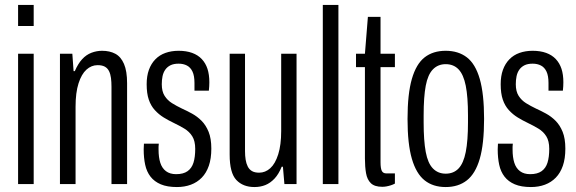

<svg xmlns="http://www.w3.org/2000/svg" viewBox="-20 -743 2327 775"><path d="M53 -638V-723H116V-638ZM53 0V-526H116V0Z M222 0V-526H272L277 -456H282Q295 -486 311.5 -504Q328 -522 349 -530Q370 -538 392 -538Q423 -538 445.5 -526Q468 -514 480.5 -485Q493 -456 493 -407V0H430V-393Q430 -412 428 -428Q426 -444 420 -456Q414 -468 403 -474Q392 -480 374 -480Q349 -480 329 -462Q309 -444 297 -406.5Q285 -369 285 -312V0Z M694 12Q655 12 629 1Q603 -10 587.5 -30Q572 -50 566 -78Q560 -106 560 -140Q560 -146 560.5 -152Q561 -158 561 -163H621Q620 -157 620 -151Q620 -145 620 -139Q620 -108 627 -86Q634 -64 650 -52Q666 -40 691 -40Q720 -40 737 -52Q754 -64 761 -86.5Q768 -109 768 -142Q768 -174 756 -193Q744 -212 724 -224Q704 -236 681 -247Q660 -257 640.5 -269Q621 -281 605 -298.5Q589 -316 580.5 -341Q572 -366 572 -403Q572 -436 581 -461Q590 -486 607 -503.5Q624 -521 648 -529.5Q672 -538 701 -538Q732 -538 755.5 -529.5Q779 -521 794.5 -504.5Q810 -488 817.5 -465Q825 -442 825 -411Q825 -404 824.5 -394.5Q824 -385 823 -377H765V-408Q765 -437 757 -454Q749 -471 734.5 -478.5Q720 -486 701 -486Q681 -486 668 -479.5Q655 -473 647 -461.5Q639 -450 636 -435Q633 -420 633 -403Q633 -374 644.5 -356Q656 -338 674.5 -326.5Q693 -315 714 -305Q734 -296 755 -284.5Q776 -273 793.5 -255.5Q811 -238 822 -211Q833 -184 833 -143Q833 -103 823 -74Q813 -45 794.5 -26Q776 -7 750.5 2.5Q725 12 694 12Z M1007 12Q961 12 934 -16.5Q907 -45 907 -119V-526H969V-133Q969 -114 971.5 -98.5Q974 -83 980 -71Q986 -59 997 -52.5Q1008 -46 1026 -46Q1051 -46 1071 -64Q1091 -82 1103 -120Q1115 -158 1115 -214V-526H1177V0H1128L1122 -70H1117Q1105 -40 1088 -22Q1071 -4 1051 4Q1031 12 1007 12Z M1283 0V-723H1346V0Z M1523 11Q1492 11 1477 -3.5Q1462 -18 1457.5 -44Q1453 -70 1453 -103V-472H1417V-526H1453L1465 -675H1516V-526H1574V-472H1516V-88Q1516 -64 1521 -53.5Q1526 -43 1540 -43H1574V-2Q1567 2 1557.5 5Q1548 8 1539.5 9.5Q1531 11 1523 11Z M1779 12Q1728 12 1694 -15Q1660 -42 1642.5 -102Q1625 -162 1625 -263Q1625 -364 1642.5 -424.5Q1660 -485 1694 -511.5Q1728 -538 1779 -538Q1830 -538 1864.5 -511.5Q1899 -485 1916.5 -424.5Q1934 -364 1934 -263Q1934 -162 1916.5 -102Q1899 -42 1864.5 -15Q1830 12 1779 12ZM1779 -42Q1811 -42 1831 -63Q1851 -84 1860 -129.5Q1869 -175 1869 -249V-277Q1869 -352 1860 -397Q1851 -442 1831 -463Q1811 -484 1779 -484Q1748 -484 1727.5 -463Q1707 -442 1698.5 -397Q1690 -352 1690 -277V-249Q1690 -175 1698.5 -129.5Q1707 -84 1727.5 -63Q1748 -42 1779 -42Z M2123 12Q2084 12 2058 1Q2032 -10 2016.5 -30Q2001 -50 1995 -78Q1989 -106 1989 -140Q1989 -146 1989.5 -152Q1990 -158 1990 -163H2050Q2049 -157 2049 -151Q2049 -145 2049 -139Q2049 -108 2056 -86Q2063 -64 2079 -52Q2095 -40 2120 -40Q2149 -40 2166 -52Q2183 -64 2190 -86.5Q2197 -109 2197 -142Q2197 -174 2185 -193Q2173 -212 2153 -224Q2133 -236 2110 -247Q2089 -257 2069.5 -269Q2050 -281 2034 -298.5Q2018 -316 2009.5 -341Q2001 -366 2001 -403Q2001 -436 2010 -461Q2019 -486 2036 -503.5Q2053 -521 2077 -529.5Q2101 -538 2130 -538Q2161 -538 2184.5 -529.5Q2208 -521 2223.5 -504.5Q2239 -488 2246.5 -465Q2254 -442 2254 -411Q2254 -404 2253.5 -394.5Q2253 -385 2252 -377H2194V-408Q2194 -437 2186 -454Q2178 -471 2163.5 -478.5Q2149 -486 2130 -486Q2110 -486 2097 -479.5Q2084 -473 2076 -461.5Q2068 -450 2065 -435Q2062 -420 2062 -403Q2062 -374 2073.5 -356Q2085 -338 2103.5 -326.5Q2122 -315 2143 -305Q2163 -296 2184 -284.5Q2205 -273 2222.5 -255.5Q2240 -238 2251 -211Q2262 -184 2262 -143Q2262 -103 2252 -74Q2242 -45 2223.5 -26Q2205 -7 2179.5 2.5Q2154 12 2123 12Z"/></svg>

Font: Archivo ExtraCondensed Light
Style: Regular
Weight: 300
Width: 2
Designer: Hector Gatti
Foundry: Omnibus-Type
Version: Version 2.001